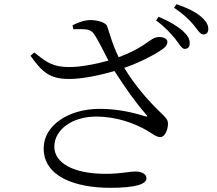

<svg xmlns="http://www.w3.org/2000/svg" viewBox="-20 -850 1040 919"><path d="M331 -710C388 -711 413 -713 430 -687C453 -654 474 -607 499 -560C440 -543 364 -529 313 -529C234 -529 205 -550 144 -599L126 -583C181 -506 218 -471 313 -472C378 -472 466 -492 528 -510C577 -433 630 -358 681 -300C688 -292 686 -291 676 -293C631 -307 553 -329 458 -329C305 -329 189 -248 189 -140C189 -4 341 49 508 49C633 49 681 30 681 4C681 -17 659 -29 629 -29C594 -29 561 -18 485 -18C329 -18 240 -71 240 -148C240 -230 327 -292 439 -292C541 -292 625 -259 684 -225C712 -209 727 -194 748 -194C770 -194 785 -232 784 -260C783 -277 775 -286 751 -309C687 -370 623 -445 575 -525C660 -555 735 -596 766 -621C780 -633 786 -650 777 -661C766 -674 737 -676 718 -668C689 -654 659 -618 548 -576C520 -633 507 -682 493 -724C488 -742 448 -754 411 -754C389 -754 360 -746 327 -729ZM727 -752C770 -721 797 -690 818 -665C838 -639 850 -616 864 -616C879 -616 888 -625 888 -642C889 -662 879 -680 855 -702C829 -725 791 -748 739 -770ZM813 -813C859 -782 883 -758 905 -733C926 -708 937 -685 954 -685C968 -685 977 -694 977 -711C977 -732 966 -750 939 -773C915 -793 877 -812 825 -830Z"/></svg>

Font: Source Han Serif AKR9
Style: Regular
Weight: 400
Designer: Ryoko NISHIZUKA 西塚涼子 (kana & ideographs); Frank Grießhammer (Latin, Greek & Cyrillic); Sandoll Communications 산돌커뮤니케이션, 
Foundry: Adobe Systems Incorporated
Version: Version 1.005;hotconv 1.0.107;makeotfexe 2.5.65593